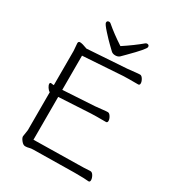

<svg xmlns="http://www.w3.org/2000/svg" viewBox="-210 -1019 1057 1153"><g transform="rotate(30 319.0 -442.0)"><path d="M337 -799Q407 -845 457 -887Q462 -892 469 -892Q484 -892 484 -877Q484 -862 395 -773L367 -745Q356 -735 337.5 -735Q319 -735 308 -746Q297 -757 277.5 -775.5Q258 -794 224.5 -831Q191 -868 191 -878Q191 -892 206 -892Q213 -892 218 -887Q268 -844 337 -799ZM116 -698Q132 -698 168 -684L440 -702Q463 -704 488.5 -707Q514 -710 525 -710Q536 -710 545.5 -694.5Q555 -679 555 -666Q555 -653 544 -653H482Q455 -653 441 -652L166 -634V-397L385 -410Q408 -412 433.5 -415Q459 -418 470 -418Q481 -418 490.5 -402.5Q500 -387 500 -374Q500 -361 489 -361H426Q400 -361 386 -360L166 -348V-51L472 -56Q510 -56 555 -59H556Q569 -59 578 -43Q587 -27 587 -13.5Q587 0 577 0H576Q552 -3 489 -3H473L195 1Q179 1 167.5 4.5Q156 8 142 8Q128 8 114.5 -9Q101 -26 101 -37L108 -84V-347Q97 -353 88.5 -366.5Q80 -380 80 -389Q80 -398 87 -398H89Q99 -396 108 -396V-634L104 -684Q104 -698 116 -698Z"/></g></svg>

Font: LXGW WenKai Lite Light
Style: Regular
Weight: 300
Designer: LXGW / Fontworks Inc.
Foundry: LXGW / Fontworks Inc.
Version: Version 1.511; March 25, 2025